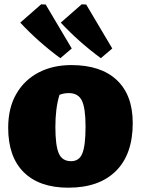

<svg xmlns="http://www.w3.org/2000/svg" viewBox="-20 -858 655 891"><path d="M297 13Q163 13 90.5 -58.5Q18 -130 18 -265Q18 -357 55.5 -422Q93 -487 159 -521.5Q225 -556 311 -556Q448 -556 522 -486.5Q596 -417 596 -287Q596 -142 518 -64.5Q440 13 297 13ZM310 -110Q348 -110 362.5 -147Q377 -184 377 -271Q377 -356 360 -391Q343 -426 299 -426Q277 -426 256 -418Q246 -385 241.5 -348Q237 -311 237 -269Q237 -184 252.5 -147Q268 -110 310 -110ZM260 -588Q158 -663 74 -753L171 -838L192 -837L313 -633ZM448 -588Q346 -663 262 -753L359 -838L380 -837L501 -633Z"/></svg>

Font: Piazzolla SC Black
Style: Regular
Weight: 900
Designer: Juan Pablo del Peral
Foundry: Huerta Tipografica
Version: Version 1.330